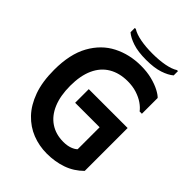

<svg xmlns="http://www.w3.org/2000/svg" viewBox="-241 -951 1076 1076"><g transform="rotate(45 297.5 -412.5)"><path d="M27 -350Q27 -475 71.5 -555Q116 -635 190.5 -673Q265 -711 355 -711Q404 -711 443 -701Q482 -691 509.5 -676.5Q537 -662 549 -649V-524H531Q517 -543 493 -559.5Q469 -576 436.5 -586.5Q404 -597 364 -597Q299 -597 251.5 -569Q204 -541 179 -486Q154 -431 154 -351Q154 -272 177.5 -216Q201 -160 245 -130.5Q289 -101 349 -101Q380 -101 402.5 -109.5Q425 -118 435 -129V-303H241V-411H549V-71Q506 -28 450.5 -8.5Q395 11 330 11Q269 11 214.5 -10.5Q160 -32 118 -76Q76 -120 51.5 -188Q27 -256 27 -350ZM352 -754Q416 -754 458 -768Q500 -782 523 -802V-836H515Q490 -820 447.5 -812Q405 -804 352 -804Q299 -804 256.5 -812Q214 -820 189 -836H181V-802Q204 -782 246 -768Q288 -754 352 -754Z"/></g></svg>

Font: Phudu Medium
Style: Regular
Weight: 500
Version: Version 1.005;gftools[0.9.23]